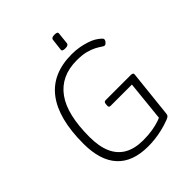

<svg xmlns="http://www.w3.org/2000/svg" viewBox="-236 -1000 1145 1145"><g transform="rotate(-45 336.0 -427.5)"><path d="M344 6Q214 6 148 -66Q82 -138 82 -279Q82 -385 102.5 -464.5Q123 -544 164 -598Q205 -652 266.5 -679Q328 -706 410 -706Q445 -706 474.5 -700.5Q504 -695 528 -687Q552 -679 568 -670Q588 -658 599.5 -647.5Q611 -637 611 -632Q611 -628 609 -623Q607 -618 603 -613.5Q599 -609 594.5 -606Q590 -603 586 -603Q580 -603 568 -611.5Q556 -620 535.5 -631Q515 -642 483.5 -650.5Q452 -659 405 -659Q338 -659 287.5 -635Q237 -611 203 -564Q169 -517 152.5 -446.5Q136 -376 136 -282Q136 -201 160 -147.5Q184 -94 231.5 -67.5Q279 -41 349 -41Q393 -41 428.5 -47Q464 -53 489.5 -62Q515 -71 531 -80L507 -41L536 -324H355Q348 -324 345 -328.5Q342 -333 343 -342L344 -352Q345 -369 359 -369H572Q582 -369 587 -365Q592 -361 590 -352L559 -61Q558 -47 553.5 -41.5Q549 -36 535 -30Q501 -17 468 -9Q435 -1 404 2.5Q373 6 344 6ZM408 -757Q394 -757 388 -760.5Q382 -764 383 -771L392 -847Q393 -853 399 -857Q405 -861 419 -861Q434 -861 439.5 -857.5Q445 -854 444 -847L436 -771Q435 -765 428.5 -761Q422 -757 408 -757Z"/></g></svg>

Font: Asap ExtraLight
Style: Italic
Weight: 250
Italic angle: -6°
Version: Version 3.001